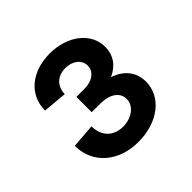

<svg xmlns="http://www.w3.org/2000/svg" viewBox="-110 -839 585 585"><g transform="rotate(-45 182.5 -547.0)"><path d="M175 -356C259 -356 321 -404 321 -470C321 -511 297 -541 255 -555C289 -570 308 -597 308 -633C308 -693 251 -738 174 -738C95 -738 41 -692 41 -625L119 -618C119 -651 142 -673 176 -673C207 -673 230 -655 230 -630C230 -605 207 -587 173 -587H138V-521H173C216 -521 242 -503 242 -474C242 -445 213 -422 175 -422C133 -422 107 -449 107 -491L29 -485C29 -409 89 -356 175 -356Z"/></g></svg>

Font: Uncut Sans Semibold
Style: Regular
Weight: 600
Designer: Kasper Nordkvist
Foundry: UNCUT.wtf
Version: Version 1.304;Glyphs 3.2 (3246)